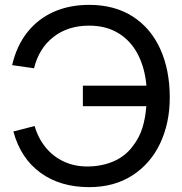

<svg xmlns="http://www.w3.org/2000/svg" viewBox="-20 -755 748 790"><path d="M35 -214 122.5 -236.5Q137 -186 168 -148.2Q199 -110.5 242.8 -90.2Q286.5 -70 339 -70Q397.5 -70 446.8 -91Q496 -112 527 -154.5Q554 -189.5 566.2 -229.8Q578.5 -270 582 -318H321V-402.5H582.5Q576 -476 547 -531.8Q518 -587.5 467.2 -618.5Q416.5 -649.5 346.5 -649.5Q259.5 -649.5 199.8 -602.8Q140 -556 120 -474L30 -487Q48 -565.5 91.5 -621Q135 -676.5 200 -705.8Q265 -735 347 -735Q451 -735 525.5 -687.5Q600 -640 639.2 -553.8Q678.5 -467.5 678.5 -353.5Q678.5 -249 639 -165.2Q599.5 -81.5 524.5 -33.2Q449.5 15 347 15Q228 15 146.5 -44.2Q65 -103.5 35 -214Z"/></svg>

Font: CCSD_manrope Medium
Style: Regular
Weight: 500
Designer: Mikhail Sharanda
Foundry: Mikhail Sharanda
Version: Version 4.503